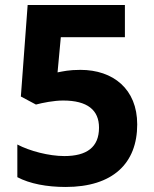

<svg xmlns="http://www.w3.org/2000/svg" viewBox="-20 -734 612 764"><path d="M300 -456C253 -456 231 -450 209 -446L222 -586H477V-714H90L63 -350L123 -318C150 -325 194 -334 231 -334C328 -334 374 -296 374 -226C374 -148 325 -113 236 -113C175 -113 98 -133 49 -159V-29C98 -3 166 10 241 10C429 10 526 -84 526 -239C526 -380 430 -456 300 -456Z"/></svg>

Font: Noto Sans Lisu
Style: Bold
Weight: 700
Designer: Monotype Design Team. David Williams.
Foundry: Monotype Imaging Inc.
Version: Version 2.102